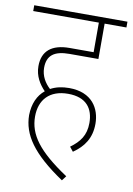

<svg xmlns="http://www.w3.org/2000/svg" viewBox="-84 -676 588 850"><g transform="rotate(10 209.5 -251.0)"><path d="M265 -33 281 -13C329 -46 358 -88 358 -152C358 -220 320 -288 216 -288C185 -288 157 -282 133 -269C110 -290 91 -320 91 -357C91 -413 123 -437 191 -437H321V-596H419V-622H0V-596H295V-463H187C107 -463 65 -428 65 -360C65 -315 87 -281 112 -255C81 -230 63 -191 62 -139C63 -52 114 25 255 120L271 99C137 10 89 -57 89 -138C89 -213 133 -262 216 -262C299 -262 331 -215 331 -151C331 -95 306 -63 265 -33Z"/></g></svg>

Font: Noto Sans Devanagari Condensed Thin
Style: Regular
Weight: 100
Width: 3
Designer: Jelle Bosma - Monotype Design Team
Foundry: Monotype Imaging Inc.
Version: Version 2.004